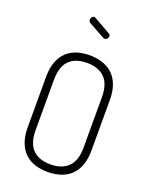

<svg xmlns="http://www.w3.org/2000/svg" viewBox="-173 -1044 894 1140"><g transform="rotate(20 273.5 -474.0)"><path d="M273 6Q230 6 193.5 -5.5Q157 -17 130 -42Q103 -67 87.5 -107Q72 -147 72 -204V-521Q72 -578 87.5 -618Q103 -658 130 -683Q157 -708 193.5 -719.5Q230 -731 273 -731Q315 -731 352 -719.5Q389 -708 416.5 -683Q444 -658 459.5 -618Q475 -578 475 -521V-204Q475 -147 459.5 -107Q444 -67 416.5 -42Q389 -17 352 -5.5Q315 6 273 6ZM425 -521Q425 -605 385 -644Q345 -683 273 -683Q201 -683 161.5 -644Q122 -605 122 -521V-204Q122 -120 161.5 -81Q201 -42 273 -42Q345 -42 385 -81Q425 -120 425 -204ZM211 -911Q200 -918 200 -931Q200 -939 205.5 -946.5Q211 -954 220 -954Q223 -954 227 -952L334 -891Q343 -887 343 -876Q343 -867 336.5 -860Q330 -853 321 -853Q317 -853 311 -856Z"/></g></svg>

Font: AkaAcidDosis
Style: Light
Weight: 300
Designer: Edgar Tolentino, Pablo Impallari, Igino Marini, Aka-Acid
Foundry: Edgar Tolentino, Pablo Impallari, Igino Marini, Aka-Acid
Version: Version 1.007